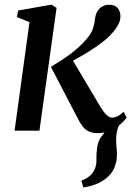

<svg xmlns="http://www.w3.org/2000/svg" viewBox="-20 -565 572 830"><path d="M340 245.5 332 216.5Q354 207 367.5 196Q381 185 388.5 168.5Q397.5 150.5 396.8 124.8Q396 99 400 73.5Q403 44.5 419 24.5Q435 4.5 446 -10.5L510 -47Q493.5 -27 487.5 -4.5Q481.5 18 482 42Q482 55.5 483.8 71.5Q485.5 87.5 485.5 102.5Q485.5 134.5 474 161.2Q462.5 188 435.5 208.5Q417 222.5 394.2 231.5Q371.5 240.5 340 245.5ZM43 0 107.5 -469 53 -491.5 58.5 -519.5 202.5 -545 224.5 -531 150.5 0ZM401.5 10.5Q379 10.5 363.5 3Q348 -4.5 337 -18.8Q326 -33 316.5 -52.5L200 -276Q233.5 -296.5 261.8 -315.5Q290 -334.5 313.2 -354.8Q336.5 -375 355.5 -398Q376 -421.5 382.8 -444.5Q389.5 -467.5 391 -486Q394 -506 402.8 -519Q411.5 -532 424.5 -538.2Q437.5 -544.5 451.5 -544.5Q476.5 -544.5 488.2 -530.8Q500 -517 500.5 -497Q501 -477.5 492 -459.8Q483 -442 468 -425.5Q452 -406 425.8 -385.2Q399.5 -364.5 369.2 -345.5Q339 -326.5 310.5 -310.8Q282 -295 261 -285L285.5 -319.5L413 -105Q425.5 -83.5 438.8 -70Q452 -56.5 465 -56.5Q475 -56.5 487.2 -62Q499.5 -67.5 514 -82L527.5 -57Q518 -43 500.2 -27.2Q482.5 -11.5 457.5 -0.5Q432.5 10.5 401.5 10.5Z"/></svg>

Font: Merriweather 72pt Medium
Style: Italic
Weight: 500
Italic angle: -7.8°
Version: Version 2.101